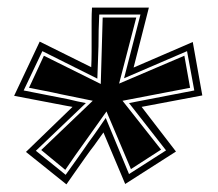

<svg xmlns="http://www.w3.org/2000/svg" viewBox="-20 -546 571 503"><path d="M154 -63 48 -148 170 -266 153 -269 17 -295 84 -437 219 -370Q220 -390 220 -410Q220 -430 220 -451Q220 -472 220 -491Q220 -510 221 -526H370L330 -369L411 -404Q432 -413 450.5 -421Q469 -429 485 -436L510 -296L351 -266L441 -149L308 -64L251 -199L226 -164Q218 -154 203.5 -133.5Q189 -113 175 -93Q161 -73 154 -63ZM152 -88 182 -130Q190 -141 197.5 -152Q205 -163 212 -173Q224 -189 235 -205Q246 -221 257 -237L318 -90L415 -152L318 -276L489 -309L470 -412L305 -341L348 -508H240Q239 -488 238.5 -467.5Q238 -447 238 -425Q237 -403 236.5 -382Q236 -361 235 -340L91 -412L42 -309L159 -286Q171 -283 182.5 -280.5Q194 -278 205 -276L74 -151ZM151 -101 88 -153 223 -282 140 -299Q118 -304 97 -308Q76 -312 56 -316L95 -400L244 -326L249 -500H337L292 -327L463 -400L478 -316L301 -282L402 -154L323 -103L259 -254L205 -178Q191 -159 177.5 -139.5Q164 -120 151 -101Z"/></svg>

Font: Alumni Sans Collegiate One
Style: Italic
Weight: 400
Italic angle: -8°
Designer: Robert E. Leuschke
Foundry: Robert E. Leuschke
Version: Version 1.100